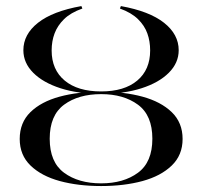

<svg xmlns="http://www.w3.org/2000/svg" viewBox="-20 -604 669 635"><path d="M314.5 11.3Q238.7 11.3 177.8 -5.2Q116.9 -21.8 81 -56.5Q45.2 -91.1 45.2 -144.4Q45.2 -198.4 80.6 -233.1Q116.1 -267.7 177 -284.3Q237.9 -300.8 314.5 -300.8Q390.3 -300.8 451.2 -284.3Q512.1 -267.7 548 -233.1Q583.9 -198.4 583.9 -144.4Q583.9 -91.1 548 -56.5Q512.1 -21.8 451.2 -5.2Q390.3 11.3 314.5 11.3ZM314.5 2.4Q388.7 2.4 436.3 -32.7Q483.9 -67.7 483.9 -145.2Q483.9 -222.6 436.3 -257.7Q388.7 -292.7 314.5 -292.7Q239.5 -292.7 191.9 -257.7Q144.4 -222.6 144.4 -145.2Q144.4 -67.7 191.9 -32.7Q239.5 2.4 314.5 2.4ZM314.5 -293.5Q237.9 -293.5 180.2 -312.1Q122.6 -330.6 89.9 -363.3Q57.3 -396 57.3 -437.9Q57.3 -490.3 105.6 -528.6Q154 -566.9 249.2 -583.9L252.4 -575.8Q213.7 -562.1 191.9 -540.7Q170.2 -519.4 160.5 -493.5Q150.8 -467.7 150.8 -437.1Q150.8 -373.4 194 -337.5Q237.1 -301.6 314.5 -301.6Q391.1 -301.6 433.9 -337.5Q476.6 -373.4 476.6 -437.1Q476.6 -467.7 467.3 -493.5Q458.1 -519.4 436.3 -540.7Q414.5 -562.1 376.6 -575.8L379.8 -583.9Q474.2 -566.9 522.6 -528.6Q571 -490.3 571 -437.9Q571 -396 538.3 -363.3Q505.6 -330.6 448 -312.1Q390.3 -293.5 314.5 -293.5Z"/></svg>

Font: Playfair 144pt SemiExpanded Medium
Style: Regular
Weight: 500
Width: 6
Designer: Claus Eggers Sørensen
Foundry: Claus Eggers Sørensen
Version: Version 2.203